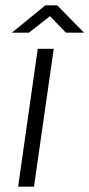

<svg xmlns="http://www.w3.org/2000/svg" viewBox="-20 -700 335 720"><path d="M48 0 121.5 -517H181.5L107.5 0ZM24.5 -577.5 150 -680H194.5L295 -577.5H227L167.5 -639.5L88.5 -577.5Z"/></svg>

Font: Public Sans Thin ExtraLight
Style: Italic
Weight: 250
Italic angle: -8°
Version: Version 2.001